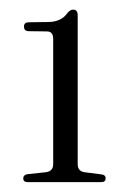

<svg xmlns="http://www.w3.org/2000/svg" viewBox="-20 -732 260 388"><path d="M38 -669Q28.5 -669 28.5 -678.5Q28.5 -687 38.5 -687L76.5 -687.5Q104 -687.5 116.5 -706Q122 -712.5 127.5 -712.5Q137 -712.5 137 -701.5V-400.5Q137 -386 150.5 -384L185.5 -379.5Q193.5 -378.5 193.5 -371.5Q193.5 -364 184.5 -364H36Q27 -364 27 -371.5Q27 -378.5 35.5 -380L73 -384Q87.5 -386 87.5 -400.5V-653Q87.5 -668.5 75 -668.5Z"/></svg>

Font: Fraunces 144pt S050 Light
Style: Regular
Weight: 300
Version: Version 1.000; ttfautohint (v1.8.3)